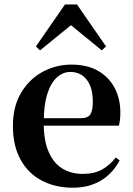

<svg xmlns="http://www.w3.org/2000/svg" viewBox="-20 -850 612 886"><path d="M316.2 16.2Q235.8 16.2 173.2 -16.5Q110.6 -49.1 75.1 -113Q39.6 -176.9 39.6 -268.8Q39.6 -358.8 77.6 -422.2Q115.5 -485.7 177.2 -518.8Q238.9 -551.9 309.4 -551.9Q383.1 -551.9 433.5 -522.5Q483.8 -493.1 509.6 -443.2Q535.4 -393.3 535.4 -330.9Q535.4 -296.1 528.7 -270.2H98.1V-304.6H353.4Q385.5 -304.6 396.9 -322.2Q408.3 -339.8 408.3 -380.4Q408.3 -446.3 380.2 -482.2Q352.1 -518 304.1 -518Q270.7 -518 242.6 -492.9Q214.6 -467.8 198.1 -416Q181.7 -364.1 181.7 -282.7Q181.7 -200.5 204.9 -148.2Q228 -95.8 268.8 -71.7Q309.5 -47.5 361.4 -47.5Q414.4 -47.5 450.9 -67.7Q487.3 -87.9 514.2 -123.2L532.1 -109.9Q500.6 -49.8 445.7 -16.8Q390.7 16.2 316.2 16.2ZM449.6 -617.5 268.7 -765.6H346.6L164.7 -617.5L145.8 -635.9L279.9 -829.5H335.1L469.2 -635.9Z"/></svg>

Font: Early Summer Mincho VF
Style: Regular
Weight: 250
Designer: GuiWonder
Version: Version 1.002